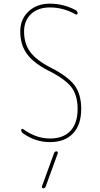

<svg xmlns="http://www.w3.org/2000/svg" viewBox="-20 -760 540 1040"><path d="M272.5 70.3Q275.4 60.5 286.1 59.6Q290 59.6 292 63Q293.9 66.4 293 70.3L227.5 250Q224.6 259.8 213.9 259.8Q210 259.8 208 256.8Q206.1 253.9 207 250ZM245.1 -376Q162.1 -418 126 -467.8Q89.8 -517.6 89.8 -589.8Q89.8 -656.2 134.8 -698.2Q179.7 -740.2 250 -740.2Q324.2 -740.2 389.6 -705.1Q399.4 -700.2 400.4 -688.5Q400.4 -684.6 397 -682.1Q393.6 -679.7 390.6 -681.6Q324.2 -719.7 250 -719.7Q186.5 -719.7 148.4 -684.1Q110.4 -648.4 110.4 -589.8Q110.4 -523.4 143.6 -478.5Q176.8 -433.6 254.9 -393.6Q348.6 -345.7 384.3 -297.4Q419.9 -249 419.9 -169.9Q419.9 -84 375.5 -37.1Q331.1 9.8 250 9.8Q172.9 9.8 105.5 -37.1Q95.7 -43.9 94.7 -55.7Q94.7 -59.6 98.1 -61.5Q101.6 -63.5 105.5 -60.5Q175.8 -9.8 250 -9.8Q323.2 -9.8 361.8 -51.3Q400.4 -92.8 400.4 -169.9Q400.4 -243.2 367.2 -287.1Q334 -331.1 245.1 -376Z"/></svg>

Font: Rounded-X Mgen+ 2m thin
Style: Regular
Weight: 100
Designer: [Source Han Sans]
Ryoko NISHIZUKA  (kana & ideographs); Paul D. Hunt (Latin, Greek & Cyrillic); Wenlong ZHANG  (bopomofo
Version: Version 1.059.20150602